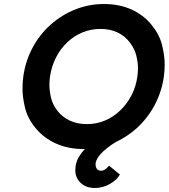

<svg xmlns="http://www.w3.org/2000/svg" viewBox="-20 -732 840 956"><path d="M453 204Q408 204 381.5 178.5Q355 153 355 116Q355 108 356 98Q360 67 378 41Q389 24 403 10Q399 10 395 10Q320 10 259.5 -17Q199 -44 158.5 -92.5Q118 -141 105 -194Q92 -247 92 -291Q92 -320 96 -351Q107 -429 142.5 -495Q178 -561 232.5 -609.5Q287 -658 355 -685Q423 -712 498 -712Q574 -712 634 -685Q694 -658 734 -609Q774 -560 787 -507.5Q800 -455 800 -411Q800 -382 796 -351Q785 -274 749.5 -208Q714 -142 660 -93Q614 -52 559 -26Q548 -19 538 -13Q515 3 497.5 18.5Q480 34 469.5 49.5Q459 65 456 81Q456 85 456 88Q456 100 462.5 109Q469 118 483 118Q494 118 503.5 111.5Q513 105 523 93L577 137Q562 164 527 184Q492 204 453 204ZM412 -114Q460 -114 502 -131.5Q544 -149 578 -181.5Q612 -214 634.5 -257Q657 -300 664 -351Q667 -372 667 -392Q667 -420 659 -454Q651 -488 626.5 -520.5Q602 -553 565 -570.5Q528 -588 480 -588Q433 -588 390.5 -570.5Q348 -553 314.5 -521Q281 -489 259 -446Q237 -403 229 -351Q226 -329 226 -309Q226 -282 233.5 -247.5Q241 -213 265.5 -181Q290 -149 327.5 -131.5Q365 -114 412 -114Z"/></svg>

Font: Lexend Med
Style: Italic
Weight: 500
Italic angle: -8.13011°
Designer: Bonnie Shaver-Troup, Thomas Jockin
Foundry: Lexend
Version: Version 1.007